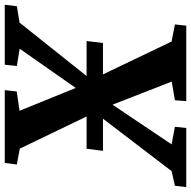

<svg xmlns="http://www.w3.org/2000/svg" viewBox="-50 -764 783 786"><g transform="rotate(-90 341.0 -371.5)"><path d="M-32.5 0 -27 -46.5 33 -60 272 -373 372.5 -451 534 -682 463.5 -693.5 468.5 -743H714L708 -693.5L641 -682.5L405.5 -387L304 -300.5L142.5 -60L214.5 -46.5L209.5 0ZM319.5 0 323 -46.5 399.5 -59.5 305.5 -300.5 273.5 -373 125 -681.5 60 -693.5 66.5 -743H364.5L359 -694L280 -682.5L374 -451L407 -387L563.5 -60L633.5 -46.5L628.5 0ZM116 -341 124.5 -408H565.5L557.5 -341Z"/></g></svg>

Font: Merriweather
Style: Bold Italic
Weight: 700
Italic angle: -7.8°
Version: Version 2.101